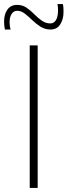

<svg xmlns="http://www.w3.org/2000/svg" viewBox="-67 -923 332 943"><path d="M79 0V-700H118V0ZM-43 -778Q-45 -787 -46 -797.5Q-47 -808 -47 -817Q-47 -853 -30.5 -876Q-14 -899 17 -899Q43 -899 63 -885.5Q83 -872 101 -853.5Q119 -835 138.5 -821.5Q158 -808 180 -808Q193 -808 201.5 -816.5Q210 -825 214 -839Q218 -853 218 -869Q218 -877 217.5 -886Q217 -895 215 -903H242Q244 -893 244.5 -883Q245 -873 245 -864Q245 -829 229 -803.5Q213 -778 181 -778Q154 -778 132 -792Q110 -806 91.5 -824Q73 -842 55 -856Q37 -870 18 -870Q0 -870 -10 -854.5Q-20 -839 -20 -813Q-20 -804 -18.5 -794.5Q-17 -785 -15 -778Z"/></svg>

Font: Georama ExtraCondensed Thin ExtraLight
Style: Regular
Weight: 250
Version: Version 1.001